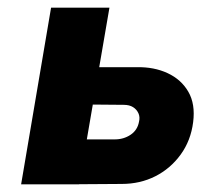

<svg xmlns="http://www.w3.org/2000/svg" viewBox="-20 -480 569 500"><path d="M113 -460 35 0H186L265 -460ZM187 -208 302 -207Q317 -207 326.5 -201Q336 -195 340.5 -185Q345 -175 342 -163Q338 -141 320 -129Q302 -117 279 -117H170L149 0L297 -1Q345 -1 384.5 -21Q424 -41 450.5 -77.5Q477 -114 483 -162Q489 -209 470.5 -241Q452 -273 416.5 -289.5Q381 -306 336 -305H202Z"/></svg>

Font: Jost
Style: Bold Italic
Weight: 700
Italic angle: -5°
Version: Version 3.710